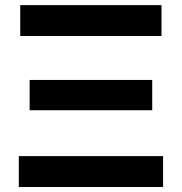

<svg xmlns="http://www.w3.org/2000/svg" viewBox="-20 -748 728 768"><path d="M55.2 -123.5H632.3V0H55.2ZM98.6 -428.2H588.9V-307.1H98.6ZM61 -727.5H626V-604H61Z"/></svg>

Font: Inter RS Variable
Style: Regular
Weight: 400
Designer: Rasmus Andersson (customised by Maria Ramos and Noel Pretorius)
Foundry: rsms
Version: Version 3.001;Glyphs 3.2.3 (3260)